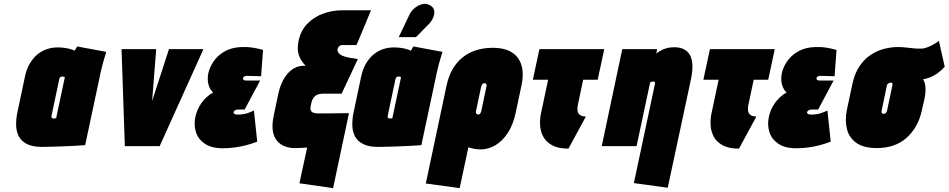

<svg xmlns="http://www.w3.org/2000/svg" viewBox="-20 -755 4901 992"><path d="M529 -487 379 -515Q374 -508 370 -500.5Q366 -493 366 -493Q363 -495 351.5 -499Q340 -503 321.5 -506.5Q303 -510 277 -510Q251 -510 225 -502Q199 -494 176 -476Q153 -458 135 -428.5Q117 -399 108 -355L69 -170Q62 -135 63.5 -103.5Q65 -72 78.5 -48Q92 -24 121 -10Q150 4 196 4Q219 4 248.5 3Q278 2 308 1Q338 0 363.5 -1.5Q389 -3 404.5 -4Q420 -5 420 -5L502 -390Q506 -407 512.5 -431.5Q519 -456 529 -487ZM246 -156 287 -350Q288 -353 290 -355Q292 -357 294.5 -358Q297 -359 299.5 -359.5Q302 -360 303 -360Q304 -360 305.5 -359.5Q307 -359 308.5 -358.5Q310 -358 312 -357.5Q314 -357 315 -356L270 -144Q268 -144 266 -143.5Q264 -143 262.5 -143Q261 -143 259.5 -143Q258 -143 256 -143Q253 -143 250 -144.5Q247 -146 246 -149Q245 -152 246 -156Z M608 -501 625 0H805L1031 -501H853L766 -233L787 -501Z M1329 -361 1339 -497Q1311 -505 1285.5 -509Q1260 -513 1233 -512Q1183 -511 1148.5 -493.5Q1114 -476 1092.5 -449.5Q1071 -423 1061 -393Q1054 -373 1053.5 -351Q1053 -329 1060 -309.5Q1067 -290 1081 -277Q1045 -257 1021 -223Q997 -189 989 -149Q981 -110 992 -73.5Q1003 -37 1037.5 -13Q1072 11 1131 11Q1162 11 1192 7Q1222 3 1251 -4.5Q1280 -12 1309 -23L1292 -184Q1283 -180 1274 -176Q1265 -172 1254.5 -169Q1244 -166 1232.5 -164.5Q1221 -163 1207 -163Q1201 -163 1196 -164.5Q1191 -166 1188.5 -169Q1186 -172 1187 -176Q1188 -179 1190 -181.5Q1192 -184 1195 -185.5Q1198 -187 1201.5 -188Q1205 -189 1209 -189H1244L1324 -339H1251Q1246 -339 1242 -340.5Q1238 -342 1236.5 -345Q1235 -348 1236 -352Q1237 -356 1239.5 -358Q1242 -360 1246 -361.5Q1250 -363 1255 -363Q1266 -363 1277.5 -362.5Q1289 -362 1302 -362Q1315 -362 1329 -361Z M1822 -522 1897 -702H1749Q1698 -702 1650.5 -685Q1603 -668 1569 -633.5Q1535 -599 1523 -546Q1519 -527 1518.5 -506.5Q1518 -486 1526.5 -463.5Q1535 -441 1559 -415H1547Q1527 -415 1507 -406Q1487 -397 1469.5 -378.5Q1452 -360 1438.5 -332Q1425 -304 1417 -266L1394 -156Q1384 -108 1390 -76Q1396 -44 1413.5 -25Q1431 -6 1454 2Q1477 10 1500 10Q1514 10 1525.5 9.5Q1537 9 1547.5 8.5Q1558 8 1567 7L1527 192L1701 217L1783 -170Q1764 -170 1744 -170Q1724 -170 1703.5 -169.5Q1683 -169 1663.5 -169Q1644 -169 1624 -169Q1613 -169 1604.5 -171Q1596 -173 1591 -177.5Q1586 -182 1584.5 -189Q1583 -196 1585 -205L1589 -225Q1592 -237 1597 -245.5Q1602 -254 1609.5 -260Q1617 -266 1627.5 -268.5Q1638 -271 1651 -271H1745L1829 -450L1790 -456Q1772 -459 1758.5 -463.5Q1745 -468 1737 -474Q1729 -480 1725.5 -487.5Q1722 -495 1724 -502Q1726 -509 1732 -515.5Q1738 -522 1749 -522Z M2266 -487 2116 -515Q2111 -508 2107 -500.5Q2103 -493 2103 -493Q2100 -495 2088.5 -499Q2077 -503 2058.5 -506.5Q2040 -510 2014 -510Q1988 -510 1962 -502Q1936 -494 1913 -476Q1890 -458 1872 -428.5Q1854 -399 1845 -355L1806 -170Q1799 -135 1800.5 -103.5Q1802 -72 1815.5 -48Q1829 -24 1858 -10Q1887 4 1933 4Q1956 4 1985.5 3Q2015 2 2045 1Q2075 0 2100.5 -1.5Q2126 -3 2141.5 -4Q2157 -5 2157 -5L2239 -390Q2243 -407 2249.5 -431.5Q2256 -456 2266 -487ZM1983 -156 2024 -350Q2025 -353 2027 -355Q2029 -357 2031.5 -358Q2034 -359 2036.5 -359.5Q2039 -360 2040 -360Q2041 -360 2042.5 -359.5Q2044 -359 2045.5 -358.5Q2047 -358 2049 -357.5Q2051 -357 2052 -356L2007 -144Q2005 -144 2003 -143.5Q2001 -143 1999.5 -143Q1998 -143 1996.5 -143Q1995 -143 1993 -143Q1990 -143 1987 -144.5Q1984 -146 1983 -149Q1982 -152 1983 -156ZM2195 -630Q2209 -644 2217.5 -662.5Q2226 -681 2223.5 -699Q2221 -717 2203 -727Q2183 -739 2161.5 -733.5Q2140 -728 2122 -713Q2104 -698 2096 -680L2040 -563H2129Z M2644 -171 2674 -312Q2694 -404 2655.5 -456Q2617 -508 2527 -508Q2431 -508 2369 -457.5Q2307 -407 2287 -312L2180 193L2355 217L2400 6Q2406 8 2413 10Q2420 12 2428 13.5Q2436 15 2444.5 16Q2453 17 2462 17Q2503 17 2539.5 -4.5Q2576 -26 2603.5 -68Q2631 -110 2644 -171ZM2493 -307 2468 -187Q2467 -180 2464.5 -174.5Q2462 -169 2458.5 -166Q2455 -163 2451 -163Q2449 -163 2446.5 -164Q2444 -165 2442 -167Q2440 -169 2439 -172.5Q2438 -176 2439 -180L2466 -307Q2468 -313 2470 -317Q2472 -321 2475.5 -323Q2479 -325 2483 -325Q2488 -325 2490.5 -323Q2493 -321 2494 -317Q2495 -313 2493 -307Z M2965 -210 2993 -343H3068L3102 -501H2767L2733 -343H2812L2775 -169Q2769 -140 2770.5 -108.5Q2772 -77 2786.5 -49.5Q2801 -22 2832.5 -4.5Q2864 13 2917 13L3007 -153Q2987 -153 2976.5 -161Q2966 -169 2964 -182Q2962 -195 2965 -210Z M3364 -322 3255 191 3430 215 3550 -346Q3558 -385 3557.5 -413Q3557 -441 3549.5 -460Q3542 -479 3529 -490Q3516 -501 3500 -506Q3484 -511 3466 -511Q3441 -511 3422.5 -505.5Q3404 -500 3391.5 -492.5Q3379 -485 3371 -478L3375 -501H3195L3089 0H3269L3339 -329Q3342 -331 3345 -332Q3348 -333 3351 -333.5Q3354 -334 3356 -334Q3359 -334 3360.5 -333Q3362 -332 3363 -330.5Q3364 -329 3364.5 -327Q3365 -325 3364 -322Z M3846 -210 3874 -343H3949L3983 -501H3648L3614 -343H3693L3656 -169Q3650 -140 3651.5 -108.5Q3653 -77 3667.5 -49.5Q3682 -22 3713.5 -4.5Q3745 13 3798 13L3888 -153Q3868 -153 3857.5 -161Q3847 -169 3845 -182Q3843 -195 3846 -210Z M4292 -361 4302 -497Q4274 -505 4248.5 -509Q4223 -513 4196 -512Q4146 -511 4111.5 -493.5Q4077 -476 4055.5 -449.5Q4034 -423 4024 -393Q4017 -373 4016.5 -351Q4016 -329 4023 -309.5Q4030 -290 4044 -277Q4008 -257 3984 -223Q3960 -189 3952 -149Q3944 -110 3955 -73.5Q3966 -37 4000.5 -13Q4035 11 4094 11Q4125 11 4155 7Q4185 3 4214 -4.5Q4243 -12 4272 -23L4255 -184Q4246 -180 4237 -176Q4228 -172 4217.5 -169Q4207 -166 4195.5 -164.5Q4184 -163 4170 -163Q4164 -163 4159 -164.5Q4154 -166 4151.5 -169Q4149 -172 4150 -176Q4151 -179 4153 -181.5Q4155 -184 4158 -185.5Q4161 -187 4164.5 -188Q4168 -189 4172 -189H4207L4287 -339H4214Q4209 -339 4205 -340.5Q4201 -342 4199.5 -345Q4198 -348 4199 -352Q4200 -356 4202.5 -358Q4205 -360 4209 -361.5Q4213 -363 4218 -363Q4229 -363 4240.5 -362.5Q4252 -362 4265 -362Q4278 -362 4292 -361Z M4861 -410 4831 -544Q4811 -528 4785.5 -516.5Q4760 -505 4744 -504Q4723 -503 4702.5 -505Q4682 -507 4661.5 -509.5Q4641 -512 4619 -512Q4586 -512 4549.5 -503Q4513 -494 4480 -472.5Q4447 -451 4421.5 -414Q4396 -377 4384 -321L4355 -185Q4345 -134 4355.5 -89.5Q4366 -45 4403.5 -17.5Q4441 10 4510 10Q4605 10 4664.5 -43.5Q4724 -97 4743 -185L4757 -247Q4763 -279 4761.5 -304Q4760 -329 4749 -345Q4766 -348 4784.5 -355Q4803 -362 4822.5 -375.5Q4842 -389 4861 -410ZM4590 -311 4563 -183Q4562 -179 4559.5 -175Q4557 -171 4553.5 -169Q4550 -167 4545 -167Q4540 -167 4537.5 -169Q4535 -171 4534.5 -175Q4534 -179 4535 -183L4562 -312Q4563 -317 4565.5 -320Q4568 -323 4571 -324.5Q4574 -326 4577 -327Q4580 -328 4583 -328Q4584 -328 4585 -328Q4586 -328 4587 -328Q4588 -328 4589 -327Q4590 -326 4590.5 -324.5Q4591 -323 4591 -321.5Q4591 -320 4591 -318.5Q4591 -317 4591 -315Q4591 -313 4590 -311Z"/></svg>

Font: Advent Pro Black
Style: Italic
Weight: 900
Italic angle: -12°
Version: Version 3.000